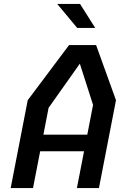

<svg xmlns="http://www.w3.org/2000/svg" viewBox="-20 -960 660 980"><path d="M34.5 0H148.5L185 -188H409L372.5 0H485L572 -448.5L470.5 -730H332.5L121.5 -448.5ZM201.5 -272.5 228 -409.5 387.5 -635 455 -424.5 425.5 -272.5ZM272 -940 374 -817.5H466L388.5 -940Z"/></svg>

Font: Monaspace Krypton Medium
Style: Italic
Weight: 500
Italic angle: -11°
Designer: Riley Cran & the Lettermatic Team
Foundry: Lettermatic
Version: Version 1.101 (Monaspace Krypton)